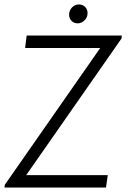

<svg xmlns="http://www.w3.org/2000/svg" viewBox="-34 -844 605 864"><path d="M-12 -13 417 -628H79L86 -684H514L513 -671L84 -56H451L443 0H-14ZM277 -777Q277 -797 290 -810.5Q303 -824 321 -824Q338 -824 349 -813Q360 -802 360 -785Q360 -766 346.5 -752.5Q333 -739 315 -739Q299 -739 288 -750Q277 -761 277 -777Z"/></svg>

Font: Bellota Text
Style: Italic
Weight: 400
Italic angle: -7.5°
Designer: Kemie Guaida
Foundry: Kemie Guaida
Version: Version 4.001